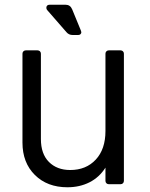

<svg xmlns="http://www.w3.org/2000/svg" viewBox="-20 -779 634 812"><path d="M75 -176V-552Q75 -558 79 -562Q83 -566 89 -566H139Q145 -566 149 -562Q153 -558 153 -552V-191Q153 -128 187 -94Q221 -60 277 -60Q344 -60 385 -104Q426 -148 426 -225V-552Q426 -558 430 -562Q434 -566 440 -566H490Q496 -566 500 -562Q504 -558 504 -552V-14Q504 -8 500 -4Q496 0 490 0H440Q434 0 430 -4Q426 -8 426 -14V-70Q400 -29 358.5 -8Q317 13 265 13Q180 13 127.5 -39Q75 -91 75 -176ZM261 -643 180 -736Q176 -740 176 -746Q176 -752 179.5 -755.5Q183 -759 190 -759H257Q277 -759 285 -740L322 -650Q324 -644 324 -643Q324 -638 320.5 -634.5Q317 -631 311 -631H287Q271 -631 261 -643Z"/></svg>

Font: Miriam Libre
Style: Regular
Weight: 400
Designer: Michal Sahar
Foundry: Hagilda
Version: Version 1.001